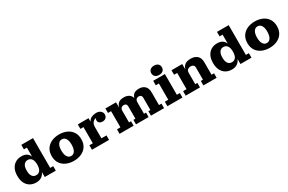

<svg xmlns="http://www.w3.org/2000/svg" viewBox="149 -2115 5220 3483"><g transform="rotate(-30 2759.5 -374.0)"><path d="M286 10Q215 10 160.5 -22Q106 -54 75.5 -115Q45 -176 45 -264Q45 -352 75.5 -413Q106 -474 160.5 -506Q215 -538 285 -538Q351 -538 391.5 -512Q432 -486 453 -437V-624H390V-718H635V-94H698V0H467V-105Q444 -51 399.5 -20.5Q355 10 286 10ZM351 -105Q404 -105 433 -145Q462 -185 462 -264Q462 -342 433 -382.5Q404 -423 351 -423Q299 -423 270 -382.5Q241 -342 241 -264Q241 -185 270 -145Q299 -105 351 -105Z M1075 12Q987 12 916.5 -20Q846 -52 805.5 -113.5Q765 -175 765 -264Q765 -353 805.5 -414.5Q846 -476 916.5 -508Q987 -540 1075 -540Q1164 -540 1234 -508Q1304 -476 1344.5 -414.5Q1385 -353 1385 -264Q1385 -175 1344.5 -113.5Q1304 -52 1234 -20Q1164 12 1075 12ZM1075 -90Q1125 -90 1154 -136.5Q1183 -183 1183 -271Q1183 -351 1154 -394.5Q1125 -438 1075 -438Q1025 -438 996 -392.5Q967 -347 967 -264Q967 -179 996 -134.5Q1025 -90 1075 -90Z M1456 0V-94H1528V-433H1463V-527H1688V-456Q1715 -504 1759.5 -523Q1804 -542 1853 -542Q1910 -542 1944.5 -512.5Q1979 -483 1979 -439Q1979 -399 1952.5 -372.5Q1926 -346 1880 -346Q1840 -346 1816 -367Q1792 -388 1792 -421Q1792 -447 1802 -464Q1765 -456 1736.5 -423.5Q1708 -391 1708 -327V-94H1814V0Z M2034 0V-94H2106V-433H2041V-527H2264V-411Q2276 -469 2314 -502Q2352 -535 2431 -535Q2489 -535 2531 -509.5Q2573 -484 2590 -429Q2604 -479 2640.5 -507Q2677 -535 2748 -535Q2820 -535 2867 -492Q2914 -449 2914 -355V-94H2966V0H2692V-94H2734V-350Q2734 -383 2717 -399Q2700 -415 2672 -415Q2643 -415 2621.5 -396Q2600 -377 2600 -330V-94H2642V0H2378V-94H2420V-350Q2420 -383 2403.5 -399Q2387 -415 2358 -415Q2329 -415 2307.5 -396Q2286 -377 2286 -330V-94H2328V0Z M3192 -565Q3143 -565 3112 -591Q3081 -617 3081 -663Q3081 -708 3112 -734Q3143 -760 3192 -760Q3242 -760 3272.5 -734Q3303 -708 3303 -663Q3303 -617 3272.5 -591Q3242 -565 3192 -565ZM3036 0V-94H3108V-434H3043V-528H3288V-94H3351V0Z M3419 0V-94H3491V-434H3426V-528H3651V-411Q3664 -469 3705.5 -502.5Q3747 -536 3832 -536Q3913 -536 3964 -492Q4015 -448 4015 -352V-94H4067V0H3790V-94H3835V-347Q3835 -382 3814.5 -399Q3794 -416 3759 -416Q3725 -416 3699 -396Q3673 -376 3673 -326V-94H3718V0Z M4385 10Q4314 10 4259.5 -22Q4205 -54 4174.5 -115Q4144 -176 4144 -264Q4144 -352 4174.5 -413Q4205 -474 4259.5 -506Q4314 -538 4384 -538Q4450 -538 4490.5 -512Q4531 -486 4552 -437V-624H4489V-718H4734V-94H4797V0H4566V-105Q4543 -51 4498.5 -20.5Q4454 10 4385 10ZM4450 -105Q4503 -105 4532 -145Q4561 -185 4561 -264Q4561 -342 4532 -382.5Q4503 -423 4450 -423Q4398 -423 4369 -382.5Q4340 -342 4340 -264Q4340 -185 4369 -145Q4398 -105 4450 -105Z M5174 12Q5086 12 5015.5 -20Q4945 -52 4904.5 -113.5Q4864 -175 4864 -264Q4864 -353 4904.5 -414.5Q4945 -476 5015.5 -508Q5086 -540 5174 -540Q5263 -540 5333 -508Q5403 -476 5443.5 -414.5Q5484 -353 5484 -264Q5484 -175 5443.5 -113.5Q5403 -52 5333 -20Q5263 12 5174 12ZM5174 -90Q5224 -90 5253 -136.5Q5282 -183 5282 -271Q5282 -351 5253 -394.5Q5224 -438 5174 -438Q5124 -438 5095 -392.5Q5066 -347 5066 -264Q5066 -179 5095 -134.5Q5124 -90 5174 -90Z"/></g></svg>

Font: Montagu Slab 16pt
Style: Bold
Weight: 700
Designer: Florian Karsten
Foundry: Florian Karsten
Version: Version 1.000; ttfautohint (v1.8.3)